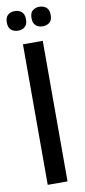

<svg xmlns="http://www.w3.org/2000/svg" viewBox="-97 -853 391 888"><g transform="rotate(-10 99.0 -409.0)"><path d="M52 0V-660H145V0ZM156 -726Q138 -726 125 -737Q112 -748 112 -772Q112 -797 125 -807.5Q138 -818 156 -818Q176 -818 189 -807Q202 -796 202 -772Q202 -747 189 -736.5Q176 -726 156 -726ZM42 -726Q22 -726 9 -737Q-4 -748 -4 -772Q-4 -797 9 -807.5Q22 -818 40 -818Q60 -818 73 -807Q86 -796 86 -772Q86 -747 73 -736.5Q60 -726 42 -726Z"/></g></svg>

Font: Bricolage Grotesque 48pt
Style: Regular
Weight: 400
Designer: Mathieu Triay
Foundry: Atelier Triay
Version: Version 1.000; ttfautohint (v1.8.4.7-5d5b);gftools[0.9.32]